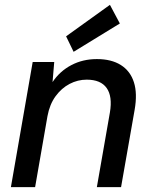

<svg xmlns="http://www.w3.org/2000/svg" viewBox="-20 -773 631 793"><path d="M25 0 115 -517H204L197 -434Q227 -479 274.5 -504Q322 -529 380 -529Q440 -529 479 -504.5Q518 -480 533 -433.5Q548 -387 536 -319L480 0H380L434 -309Q445 -375 420.5 -409.5Q396 -444 338 -444Q301 -444 267.5 -426.5Q234 -409 209.5 -375.5Q185 -342 176 -293L125 0ZM284 -559 253 -623 434 -753 475 -676Z"/></svg>

Font: DM Sans 11pt Medium
Style: Italic
Weight: 500
Italic angle: -10°
Version: Version 4.004;gftools[0.9.30]